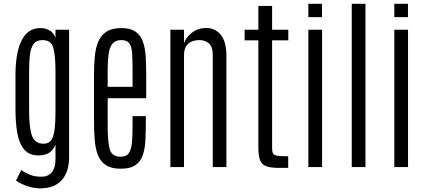

<svg xmlns="http://www.w3.org/2000/svg" viewBox="-20 -891 2275 1024"><path d="M206.5 113.3Q166.5 115.2 127.9 102.5Q89.4 89.8 65.4 71.8L93.3 15.6Q110.8 28.8 138.9 40.8Q167 52.7 208.5 51.3Q239.3 49.8 257.6 26.1Q275.9 2.4 275.9 -39.1V-119.6Q260.3 -84 236.8 -73Q213.4 -62 186 -62Q135.3 -62 108.4 -94.5Q81.5 -127 72 -182.9Q62.5 -238.8 62.5 -308.6V-494.6Q62.5 -564.5 75.7 -620.6Q88.9 -676.8 118.9 -709.5Q148.9 -742.2 198.2 -741.2Q222.7 -740.7 243.9 -729.2Q265.1 -717.8 275.9 -689.5V-732.4H348.6V-47.4Q348.6 -27.8 343.5 -1.2Q338.4 25.4 323.5 50.5Q308.6 75.7 280.5 93.3Q252.4 110.8 206.5 113.3ZM212.9 -124.5Q234.9 -124.5 248.8 -137.9Q262.7 -151.4 269.3 -189Q275.9 -226.6 275.9 -299.8V-512.7Q275.9 -597.2 263.9 -637.2Q252 -677.2 207 -677.2Q174.8 -677.2 159.4 -656.5Q144 -635.7 139.6 -599.1Q135.3 -562.5 135.3 -513.7V-298.3Q135.3 -208 150.9 -166.3Q166.5 -124.5 212.9 -124.5Z M624.5 8.8Q574.2 8.8 545.2 -10Q516.1 -28.8 502.4 -63.5Q488.8 -98.1 485.1 -145.5Q481.4 -192.9 481.4 -249.5V-495.1Q481.4 -546.9 485.8 -591.6Q490.2 -636.2 504.6 -669.9Q519 -703.6 548.1 -722.4Q577.1 -741.2 626.5 -741.2Q675.8 -741.2 703.1 -721.9Q730.5 -702.6 742.4 -668.2Q754.4 -633.8 757.1 -588.1Q759.8 -542.5 759.8 -489.3V-367.2H554.2V-219.7Q554.2 -135.7 565.2 -95.5Q576.2 -55.2 623.5 -55.2Q653.8 -55.2 667 -74.5Q680.2 -93.8 683.6 -129.9Q687 -166 687 -216.8V-271.5H757.8V-247.6Q757.8 -191.9 755.6 -145.3Q753.4 -98.6 741.7 -64Q730 -29.3 702.4 -10.3Q674.8 8.8 624.5 8.8ZM554.2 -428.2H687V-521.5Q687 -571.8 684.8 -606.4Q682.6 -641.1 670.2 -659.2Q657.7 -677.2 627 -677.2Q595.2 -677.2 579.6 -657.5Q564 -637.7 559.1 -601.8Q554.2 -565.9 554.2 -517.6Z M888.7 0V-732.4H961.4V-660.6Q971.2 -691.9 1003.9 -716.8Q1036.6 -741.7 1079.6 -741.7Q1127 -741.7 1157.2 -705.8Q1187.5 -669.9 1187.5 -591.3V0H1114.7V-597.2Q1114.7 -642.1 1094 -659.7Q1073.2 -677.2 1043.9 -677.2Q1023.9 -677.2 1004.9 -670.4Q985.8 -663.6 973.6 -646Q961.4 -628.4 961.4 -595.7V0Z M1466.3 4.4Q1419.4 4.4 1396.2 -6.1Q1373 -16.6 1365.5 -40.8Q1357.9 -64.9 1357.9 -106V-675.8H1284.7V-732.4H1357.9V-859.4H1431.2V-732.4H1517.6V-675.8H1431.2V-102.1Q1431.2 -82.5 1435.8 -73Q1440.4 -63.5 1458.5 -60.5Q1476.6 -57.6 1517.1 -57.6V4.4Z M1624.5 0V-732.4H1697.8V0ZM1624.5 -799.8V-870.6H1697.3V-799.8Z M1856 0V-870.6H1929.2V0Z M2083 0V-732.4H2156.2V0ZM2083 -799.8V-870.6H2155.8V-799.8Z"/></svg>

Font: Antonio Thin
Style: Regular
Weight: 250
Designer: Vernon Adams
Foundry: Vernon Adams
Version: Version 1.002